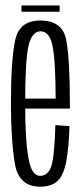

<svg xmlns="http://www.w3.org/2000/svg" viewBox="-20 -679 304 702"><path d="M127 3.5V-36Q95 -36 84 -101.5Q72 -166 72 -301Q72 -456.5 84 -510.5Q96.5 -564.5 128 -564.5Q161.5 -564.5 172 -511Q183 -459 183.5 -318.5H65V-282H235.5Q235.5 -292 235.5 -301Q235.5 -463 222 -534Q207.5 -604 128 -604Q50 -604 35.5 -532Q20 -460 20 -301Q20 -164.5 34.5 -80Q48.5 3.5 127 3.5ZM127 -36V3.5Q167.5 3.5 190 -17Q212.5 -37 222.5 -90Q232 -142.5 234 -218L182.5 -221.5Q181 -164 176 -115.5Q170.5 -67.5 157.5 -51.5Q145 -36 127 -36ZM58.5 -636H198V-659H58.5Z"/></svg>

Font: Anybody ExtraCondensed Light
Style: Regular
Weight: 300
Width: 2
Version: Version 1.113;gftools[0.9.25]